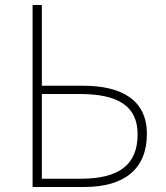

<svg xmlns="http://www.w3.org/2000/svg" viewBox="-20 -746 661 766"><path d="M110 0H316C478 0 566 -73 566 -212C566 -346 467 -404 311 -404H147V-726H110ZM147 -33V-371H298C451 -371 529 -323 529 -210C529 -87 453 -33 302 -33Z"/></svg>

Font: Noto Sans CJK HK Thin
Style: Regular
Weight: 100
Designer: Ryoko NISHIZUKA 西塚涼子 (kana, bopomofo & ideographs); Paul D. Hunt (Latin, Greek & Cyrillic); Sandoll Communications 산돌커뮤니
Foundry: Adobe
Version: Version 2.004;hotconv 1.0.118;makeotfexe 2.5.65603